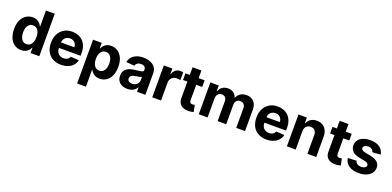

<svg xmlns="http://www.w3.org/2000/svg" viewBox="6 -1806 6312 3090"><g transform="rotate(20 3161.5 -261.0)"><path d="M261.2 8.8Q198.7 8.8 148.9 -23.4Q99.1 -55.2 69.8 -118.2Q40 -181.6 40 -272Q40 -365.2 70.3 -428.2Q100.1 -489.7 150.9 -521.5Q201.7 -552.7 261.2 -552.7Q306.6 -552.7 337.9 -537.1Q368.2 -521.5 387.2 -499Q405.3 -476.6 416 -453.6H420.9V-727.1H571.8V0H422.4V-87.4H416Q404.3 -63.5 386.2 -42.5Q367.7 -21 336.4 -5.9Q305.7 8.8 261.2 8.8ZM309.1 -111.3Q345.7 -111.3 371.6 -131.8Q396.5 -151.9 410.6 -188Q423.8 -223.6 423.8 -272.9Q423.8 -321.3 410.6 -357.4Q397.9 -392.6 371.6 -412.6Q346.2 -432.1 309.1 -432.1Q271.5 -432.1 246.6 -412.1Q220.7 -391.1 207.5 -356Q194.8 -321.3 194.8 -272.9Q194.8 -225.1 208 -189Q221.2 -152.8 246.6 -132.3Q272 -111.3 309.1 -111.3Z M944.3 10.7Q860.4 10.7 799.8 -23.9Q737.3 -59.1 706.1 -121.1Q673.8 -184.1 673.8 -270Q673.8 -354.5 706.1 -418Q737.3 -480 798.8 -517.1Q857.9 -552.7 938 -552.7Q991.7 -552.7 1039.1 -535.6Q1085.9 -517.6 1120.6 -483.9Q1154.8 -449.2 1174.8 -397.5Q1194.3 -346.2 1194.3 -275.4V-233.9H733.9V-327.6H1052.2Q1052.2 -361.8 1038.1 -385.7Q1022.9 -411.1 999 -425.3Q975.1 -439.5 940.4 -439.5Q906.7 -439.5 879.9 -423.8Q852.5 -407.2 838.4 -381.8Q824.2 -356 823.2 -322.8V-233.9Q823.2 -192.4 838.4 -163.6Q853 -134.3 880.9 -118.2Q908.7 -102.1 946.8 -102.1Q969.7 -102.1 992.7 -109.4Q1014.2 -116.2 1028.8 -130.9Q1043.5 -145.5 1051.3 -165.5L1191.4 -156.2Q1180.7 -106 1147.9 -68.4Q1115.2 -30.8 1063.5 -10.3Q1010.3 10.7 944.3 10.7Z M1444.3 204.6H1293.5V-545.4H1442.4V-453.6H1449.2Q1460.4 -477.1 1478.5 -499Q1496.6 -521.5 1527.8 -537.1Q1558.1 -552.7 1604.5 -552.7Q1663.1 -552.7 1714.4 -521.5Q1765.1 -489.7 1794.9 -428.2Q1825.2 -365.2 1825.2 -272Q1825.2 -180.7 1795.9 -118.2Q1767.1 -55.7 1716.8 -23.4Q1666.5 8.8 1604 8.8Q1559.1 8.8 1529.3 -5.9Q1498 -21 1479 -42.5Q1460 -63.5 1449.2 -87.4H1444.3ZM1441.4 -272.9Q1441.4 -225.1 1455.1 -188Q1468.3 -151.9 1494.1 -131.8Q1520 -111.3 1556.2 -111.3Q1592.3 -111.3 1618.7 -132.3Q1645 -153.3 1657.7 -189Q1670.9 -224.6 1670.9 -272.9Q1670.9 -319.8 1657.7 -356Q1644.5 -391.6 1619.1 -412.1Q1594.2 -432.1 1556.2 -432.1Q1518.6 -432.1 1494.1 -412.6Q1467.8 -392.6 1455.1 -357.4Q1441.4 -320.3 1441.4 -272.9Z M2081.1 10.3Q2029.8 10.3 1988.3 -8.3Q1947.3 -26.4 1923.8 -62.5Q1899.9 -98.1 1899.9 -152.3Q1899.9 -198.2 1916.5 -228.5Q1933.6 -259.8 1962.4 -278.3Q1992.2 -297.4 2027.8 -306.6Q2067.4 -316.9 2105 -320.3Q2159.2 -326.2 2181.6 -330.1Q2210.9 -334.5 2224.1 -343.3Q2236.8 -351.6 2236.8 -369.1V-371.6Q2236.8 -405.3 2216.3 -423.8Q2195.3 -441.9 2156.2 -441.9Q2115.2 -441.9 2091.3 -424.3Q2066.9 -405.8 2059.1 -379.4L1919.4 -390.6Q1930.7 -441.9 1960.9 -477.1Q1993.2 -513.7 2042 -533.2Q2091.3 -552.7 2156.7 -552.7Q2203.1 -552.7 2244.1 -542Q2287.6 -530.8 2318.4 -508.8Q2351.6 -485.4 2369.6 -451.7Q2388.2 -416 2388.2 -367.7V0H2244.6V-75.7H2240.7Q2227.5 -49.8 2205.6 -30.8Q2184.6 -12.2 2152.3 -0.5Q2122.1 10.3 2081.1 10.3ZM2124.5 -94.2Q2158.2 -94.2 2183.6 -107.4Q2208.5 -120.1 2223.6 -143.6Q2238.3 -166 2238.3 -194.8V-252.9Q2232.9 -249 2218.8 -244.6Q2203.1 -240.2 2191.4 -237.8Q2170.9 -233.9 2160.6 -232.4Q2151.9 -231 2132.8 -228.5Q2106.9 -225.1 2086.4 -215.8Q2065.4 -206.5 2055.7 -193.4Q2044.4 -178.2 2044.4 -157.2Q2044.4 -126.5 2067.4 -110.4Q2088.9 -94.2 2124.5 -94.2Z M2656.7 0H2505.9V-545.4H2652.3V-450.2H2658.2Q2672.9 -501 2708 -527.3Q2742.7 -553.2 2789.1 -553.2Q2800.3 -553.2 2813.5 -551.8Q2828.6 -550.3 2836.4 -547.9V-413.6Q2825.2 -416.5 2807.1 -419.4Q2792 -421.9 2772.9 -421.9Q2738.8 -421.9 2713.4 -407.7Q2687 -393.1 2672.4 -367.7Q2656.7 -341.8 2656.7 -308.6Z M2876 -545.4H3204.6V-431.6H2876ZM2950.7 -147.9V-676.3H3102.1V-167.5Q3102.1 -146 3108.4 -135.3Q3114.7 -124.5 3126.5 -119.1Q3136.7 -114.3 3152.8 -114.3Q3162.1 -114.3 3174.3 -116.7Q3178.2 -117.2 3183.3 -118.2Q3188.5 -119.1 3190.4 -119.1L3214.4 -6.8Q3210 -5.4 3182.6 1.5Q3162.1 6.3 3132.3 7.3Q3078.1 9.3 3037.1 -7.3Q2995.6 -24.4 2973.1 -59.1Q2950.2 -95.2 2950.7 -147.9Z M3453.6 0H3302.7V-545.4H3446.8V-449.2H3453.1Q3470.2 -497.6 3509.8 -524.9Q3549.8 -552.7 3605 -552.7Q3661.1 -552.7 3700.7 -524.9Q3740.2 -496.1 3753.4 -449.2H3758.8Q3775.4 -495.6 3819.8 -524.4Q3863.3 -552.7 3923.3 -552.7Q4000 -552.7 4047.4 -504.4Q4095.2 -455.6 4095.2 -366.7V0H3944.3V-336.9Q3944.3 -382.3 3919.9 -405.3Q3896 -427.7 3859.9 -427.7Q3817.9 -427.7 3795.4 -401.9Q3772.5 -375 3772.5 -333V0H3625.5V-340.3Q3625.5 -380.4 3603 -404.3Q3581.1 -427.7 3542.5 -427.7Q3517.1 -427.7 3497.6 -415.5Q3477.1 -403.3 3465.3 -380.4Q3453.6 -357.4 3453.6 -327.6Z M4462.9 10.7Q4378.9 10.7 4318.4 -23.9Q4255.9 -59.1 4224.6 -121.1Q4192.4 -184.1 4192.4 -270Q4192.4 -354.5 4224.6 -418Q4255.9 -480 4317.4 -517.1Q4376.5 -552.7 4456.5 -552.7Q4510.3 -552.7 4557.6 -535.6Q4604.5 -517.6 4639.2 -483.9Q4673.3 -449.2 4693.4 -397.5Q4712.9 -346.2 4712.9 -275.4V-233.9H4252.4V-327.6H4570.8Q4570.8 -361.8 4556.6 -385.7Q4541.5 -411.1 4517.6 -425.3Q4493.7 -439.5 4459 -439.5Q4425.3 -439.5 4398.4 -423.8Q4371.1 -407.2 4356.9 -381.8Q4342.8 -356 4341.8 -322.8V-233.9Q4341.8 -192.4 4356.9 -163.6Q4371.6 -134.3 4399.4 -118.2Q4427.2 -102.1 4465.3 -102.1Q4488.3 -102.1 4511.2 -109.4Q4532.7 -116.2 4547.4 -130.9Q4562 -145.5 4569.8 -165.5L4710 -156.2Q4699.2 -106 4666.5 -68.4Q4633.8 -30.8 4582 -10.3Q4528.8 10.7 4462.9 10.7Z M4962.9 -315.4V0H4812V-545.4H4956.1V-449.2H4962.4Q4980.5 -496.6 5022.9 -524.9Q5065.4 -552.7 5126.5 -552.7Q5183.6 -552.7 5225.6 -527.8Q5268.1 -502.4 5291 -457Q5314.5 -411.1 5314.5 -347.2V0H5163.6V-320.3Q5164.1 -370.1 5137.7 -398.9Q5111.8 -426.8 5066.4 -426.8Q5035.6 -426.8 5012.7 -413.6Q4988.8 -400.4 4976.6 -375.5Q4963.9 -351.1 4962.9 -315.4Z M5395 -545.4H5723.6V-431.6H5395ZM5469.7 -147.9V-676.3H5621.1V-167.5Q5621.1 -146 5627.4 -135.3Q5633.8 -124.5 5645.5 -119.1Q5655.8 -114.3 5671.9 -114.3Q5681.2 -114.3 5693.4 -116.7Q5697.3 -117.2 5702.4 -118.2Q5707.5 -119.1 5709.5 -119.1L5733.4 -6.8Q5729 -5.4 5701.7 1.5Q5681.2 6.3 5651.4 7.3Q5597.2 9.3 5556.2 -7.3Q5514.6 -24.4 5492.2 -59.1Q5469.2 -95.2 5469.7 -147.9Z M6275.4 -390.1 6136.7 -381.3Q6132.8 -399.4 6121.6 -413.6Q6109.9 -428.2 6091.3 -437Q6073.2 -445.3 6045.9 -445.3Q6010.3 -445.3 5986.3 -430.7Q5962.4 -416 5962.4 -391.1Q5962.4 -371.6 5978 -358.4Q5994.6 -344.2 6031.2 -336.4L6130.4 -316.9Q6210.4 -299.8 6249 -264.2Q6288.1 -228 6288.1 -168.9Q6288.1 -114.7 6256.8 -74.7Q6226.1 -35.2 6170.9 -12.2Q6115.2 10.7 6044.9 10.7Q5936 10.7 5872.6 -34.7Q5808.1 -80.1 5797.4 -158.2L5946.3 -166Q5953.1 -132.3 5979 -115.7Q6005.4 -98.1 6045.4 -98.1Q6085 -98.1 6109.4 -113.8Q6133.3 -128.9 6134.3 -153.8Q6133.3 -174.8 6116.7 -188Q6099.6 -201.7 6064 -208L5969.7 -227.1Q5889.2 -243.2 5851.1 -282.2Q5812 -322.3 5812 -382.8Q5812 -434.6 5840.8 -473.1Q5869.6 -511.2 5921.4 -531.7Q5974.6 -552.7 6043 -552.7Q6147 -552.7 6206.1 -508.8Q6265.1 -464.8 6275.4 -390.1Z"/></g></svg>

Font: My Font
Style: Bold
Weight: 500
Designer: Rasmus Andersson
Foundry: rsms
Version: Version 0.001